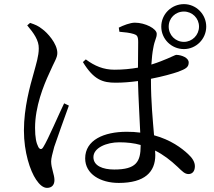

<svg xmlns="http://www.w3.org/2000/svg" viewBox="-20 -856 1040 931"><path d="M872 -618C931 -618 980 -667 980 -727C980 -787 931 -836 872 -836C811 -836 762 -787 762 -727C762 -667 811 -618 872 -618ZM208 55C231 55 244 41 244 17C244 -9 228 -41 228 -73C228 -89 234 -110 243 -144C255 -181 295 -291 314 -344L291 -355C266 -304 212 -177 190 -143C182 -129 173 -131 166 -143C156 -162 150 -189 150 -236C150 -339 191 -441 219 -501C243 -557 258 -575 258 -599C258 -645 209 -698 185 -715C165 -731 152 -736 126 -745L112 -733C144 -695 169 -660 168 -621C168 -585 156 -548 143 -500C126 -440 96 -335 96 -223C96 -118 126 -28 155 15C171 39 189 55 208 55ZM872 -653C830 -653 798 -686 798 -727C798 -768 830 -800 872 -800C912 -800 945 -768 945 -727C945 -686 912 -653 872 -653ZM541 -455C576 -455 613 -458 649 -463C651 -382 657 -283 660 -213C639 -216 617 -217 594 -217C484 -217 393 -177 393 -88C393 -12 467 31 556 31C682 31 733 -22 733 -104L732 -126C772 -106 807 -79 841 -47C864 -25 876 -12 894 -12C913 -12 925 -26 925 -50C925 -70 913 -90 892 -109C861 -138 808 -178 727 -200C721 -272 712 -364 712 -464V-474C769 -485 818 -499 844 -508C881 -522 895 -530 895 -553C895 -576 861 -589 836 -590C828 -590 810 -578 760 -559C748 -554 733 -549 714 -543C716 -575 719 -602 723 -622C730 -664 740 -670 740 -692C740 -717 684 -746 634 -746C611 -746 578 -733 556 -722L559 -702C585 -700 610 -697 629 -691C644 -686 650 -681 650 -652L649 -528C615 -522 576 -518 535 -518C482 -518 439 -536 396 -568L382 -555C435 -468 479 -455 541 -455ZM662 -153V-150C662 -72 641 -34 534 -34C478 -34 433 -52 433 -94C433 -140 498 -166 558 -166C596 -166 631 -162 662 -153Z"/></svg>

Font: Source Han Serif SC Medium
Style: Regular
Weight: 500
Designer: Ryoko NISHIZUKA 西塚涼子 (kana & ideographs); Frank Grießhammer (Latin, Greek & Cyrillic); Wenlong ZHANG 张文龙 (bopomofo); San
Foundry: Adobe
Version: Version 2.003;hotconv 1.1.1;makeotfexe 2.6.0